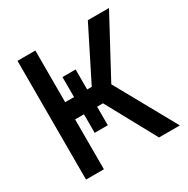

<svg xmlns="http://www.w3.org/2000/svg" viewBox="-161 -848 968 990"><g transform="rotate(-30 323.0 -353.5)"><path d="M309.6 -518.6V-399.4H336.9L491.2 -707H617.2L430.7 -360.4L630.9 0H506.8L344.7 -296.9H309.6V-186.5H231.4V-296.9H178.7V0H72.3V-707H178.7V-399.4H231.4V-518.6Z"/></g></svg>

Font: Pretendard Std Medium
Style: Regular
Weight: 500
Designer: Base glyphs from Inter by Rasmus Andersson; Hangeul glyphs from Noto Sans CJK(Source Han Sans) by Jang Soo-young and Kan
Foundry: Kil Hyung-jin
Version: Version 1.309